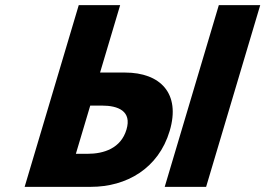

<svg xmlns="http://www.w3.org/2000/svg" viewBox="-20 -722 1024 741"><path d="M984.3 -702.1H824.5L615.7 -0.9H775.5ZM75.1 -0.9 283.9 -702.1H443.7L366.2 -442H462.3C599.1 -442 677.9 -361.3 634.9 -216.8C591.6 -71.4 467.8 -0.9 330.9 -0.9ZM328.3 -314.5 272.8 -128.4H317.9C380.8 -128.4 446.6 -149.6 468.1 -221.9C489.4 -293.3 436.2 -314.5 373.3 -314.5Z"/></svg>

Font: Hussar
Style: BdOblThree
Weight: 700
Foundry: Cannot Into Space Fonts
Version: Version 2.00